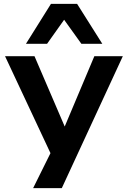

<svg xmlns="http://www.w3.org/2000/svg" viewBox="-20 -791 661 991"><path d="M151 180 267 -54V56L6 -501H158L314 -138L467 -501H614L299 180ZM114 -565 243 -771H378L508 -565H400L311 -689L223 -565Z"/></svg>

Font: Nunito Sans 7pt SemiExpanded
Style: Bold
Weight: 700
Width: 6
Designer: Vernon Adams
Foundry: Vernon Adams
Version: Version 3.101;gftools[0.9.27]